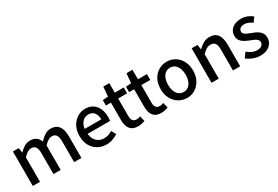

<svg xmlns="http://www.w3.org/2000/svg" viewBox="59 -1672 3841 2655"><g transform="rotate(-30 1979.0 -344.5)"><path d="M87 0V-551H181L191 -473H193Q229 -511 270.5 -537.5Q312 -564 364 -564Q425 -564 461 -537.5Q497 -511 515 -463Q556 -507 599.5 -535.5Q643 -564 694 -564Q780 -564 821.5 -507.5Q863 -451 863 -346V0H747V-332Q747 -403 725 -433.5Q703 -464 656 -464Q628 -464 597.5 -446Q567 -428 532 -390V0H417V-332Q417 -403 395 -433.5Q373 -464 325 -464Q298 -464 267 -446Q236 -428 202 -390V0Z M1260 14Q1185 14 1124 -20.5Q1063 -55 1027 -119.5Q991 -184 991 -275Q991 -342 1012 -395.5Q1033 -449 1069 -486.5Q1105 -524 1150 -544Q1195 -564 1242 -564Q1315 -564 1365 -531.5Q1415 -499 1441 -440.5Q1467 -382 1467 -304Q1467 -287 1465.5 -271.5Q1464 -256 1461 -245H1104Q1109 -193 1131.5 -155.5Q1154 -118 1190.5 -97.5Q1227 -77 1274 -77Q1311 -77 1343 -88Q1375 -99 1405 -118L1445 -45Q1407 -20 1360.5 -3Q1314 14 1260 14ZM1103 -325H1367Q1367 -395 1335.5 -434Q1304 -473 1244 -473Q1210 -473 1180 -456Q1150 -439 1129.5 -406Q1109 -373 1103 -325Z M1766 14Q1704 14 1667.5 -10.5Q1631 -35 1615 -78.5Q1599 -122 1599 -180V-458H1519V-544L1605 -551L1618 -703H1714V-551H1857V-458H1714V-179Q1714 -130 1733 -104.5Q1752 -79 1795 -79Q1809 -79 1825 -83Q1841 -87 1853 -92L1874 -7Q1852 0 1824.5 7Q1797 14 1766 14Z M2136 14Q2074 14 2037.5 -10.5Q2001 -35 1985 -78.5Q1969 -122 1969 -180V-458H1889V-544L1975 -551L1988 -703H2084V-551H2227V-458H2084V-179Q2084 -130 2103 -104.5Q2122 -79 2165 -79Q2179 -79 2195 -83Q2211 -87 2223 -92L2244 -7Q2222 0 2194.5 7Q2167 14 2136 14Z M2547 14Q2479 14 2419.5 -20.5Q2360 -55 2323.5 -119.5Q2287 -184 2287 -275Q2287 -367 2323.5 -431.5Q2360 -496 2419.5 -530Q2479 -564 2547 -564Q2597 -564 2644 -544.5Q2691 -525 2727 -488Q2763 -451 2784 -397.5Q2805 -344 2805 -275Q2805 -184 2768.5 -119.5Q2732 -55 2673.5 -20.5Q2615 14 2547 14ZM2547 -82Q2590 -82 2621.5 -106Q2653 -130 2670 -173.5Q2687 -217 2687 -275Q2687 -333 2670 -376.5Q2653 -420 2621.5 -444.5Q2590 -469 2547 -469Q2503 -469 2471.5 -444.5Q2440 -420 2423 -376.5Q2406 -333 2406 -275Q2406 -217 2423 -173.5Q2440 -130 2471.5 -106Q2503 -82 2547 -82Z M2941 0V-551H3035L3045 -474H3047Q3085 -511 3129 -537.5Q3173 -564 3229 -564Q3317 -564 3357.5 -507.5Q3398 -451 3398 -346V0H3283V-332Q3283 -403 3261 -433.5Q3239 -464 3190 -464Q3152 -464 3122.5 -445.5Q3093 -427 3056 -390V0Z M3714 14Q3658 14 3602.5 -8Q3547 -30 3507 -63L3562 -138Q3598 -109 3635.5 -91.5Q3673 -74 3717 -74Q3766 -74 3789.5 -95.5Q3813 -117 3813 -148Q3813 -173 3795.5 -190Q3778 -207 3750 -219.5Q3722 -232 3692 -243Q3655 -257 3619.5 -276.5Q3584 -296 3561 -326.5Q3538 -357 3538 -403Q3538 -450 3561.5 -486Q3585 -522 3629 -543Q3673 -564 3734 -564Q3789 -564 3834.5 -545Q3880 -526 3912 -499L3859 -428Q3830 -449 3800 -462.5Q3770 -476 3737 -476Q3691 -476 3669 -456.5Q3647 -437 3647 -408Q3647 -385 3663 -370Q3679 -355 3705.5 -344Q3732 -333 3762 -321Q3791 -311 3819.5 -297.5Q3848 -284 3871 -265.5Q3894 -247 3908.5 -220.5Q3923 -194 3923 -155Q3923 -109 3899 -70Q3875 -31 3829 -8.5Q3783 14 3714 14Z"/></g></svg>

Font: Noto Sans KR Thin Medium
Style: Regular
Weight: 500
Version: Version 2.004-H2;hotconv 1.0.118;makeotfexe 2.5.65603